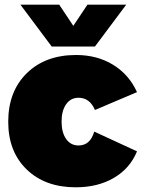

<svg xmlns="http://www.w3.org/2000/svg" viewBox="-20 -789 603 817"><path d="M67 -769H232L292 -679L352 -769H517L384 -591H200ZM384 -321Q362 -373 314 -373Q281 -373 261.5 -345.5Q242 -318 242 -272Q242 -225 261.5 -197.5Q281 -170 314 -170Q364 -170 381 -229L563 -145Q533 -72 464.5 -32Q396 8 302 8Q172 8 93.5 -68Q15 -144 15 -271Q15 -400 94 -477.5Q173 -555 304 -555Q393 -555 461 -513.5Q529 -472 563 -397Z"/></svg>

Font: MontserratBlack
Style: Regular
Weight: 900
Designer: Julieta Ulanovsky
Foundry: Julieta Ulanovsky
Version: Version 4.000